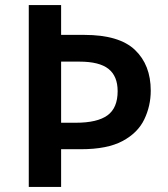

<svg xmlns="http://www.w3.org/2000/svg" viewBox="-20 -734 659 754"><path d="M572 -378Q572 -318 546.5 -265Q521 -212 461 -180Q401 -148 298 -148H220V0H93V-714H220V-597H311Q448 -597 510 -538Q572 -479 572 -378ZM278 -252Q362 -252 402 -281Q442 -310 442 -376Q442 -435 406 -463.5Q370 -492 292 -492H220V-252Z"/></svg>

Font: Noto Sans Medefaidrin SemiBold
Style: Regular
Weight: 600
Designer: Dalton Maag Ltd
Foundry: Dalton Maag Ltd
Version: Version 1.002; ttfautohint (v1.8.4.7-5d5b)